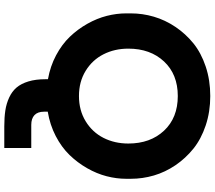

<svg xmlns="http://www.w3.org/2000/svg" viewBox="-73 -719 1010 904"><g transform="rotate(90 432.0 -267.0)"><path d="M676.8 217.8H575.2Q532.7 217.8 500.2 212.9Q467.8 208 439.2 194.8Q410.6 181.6 392.3 160.2Q374 138.7 363.5 104.5Q353 70.3 353 23.9V12.2Q292 1.5 240.2 -26.1Q188.5 -53.7 152.8 -91.1Q117.2 -128.4 91.8 -173.6Q66.4 -218.8 54.7 -264.9Q43 -311 43 -356V-377.9Q43 -433.1 58.6 -486.3Q74.2 -539.6 106.4 -587.6Q138.7 -635.7 183.8 -672.4Q229 -709 293.2 -730.5Q357.4 -752 432.1 -752Q506.3 -752 570.6 -730.5Q634.8 -709 680.2 -672.4Q725.6 -635.7 758.1 -587.9Q790.5 -540 806.2 -486.6Q821.8 -433.1 821.8 -377.9V-356Q821.8 -310.5 809.8 -264.2Q797.9 -217.8 772 -172.4Q746.1 -127 709.7 -89.4Q673.3 -51.8 620.6 -24.4Q567.9 2.9 505.9 13.2V30.8Q505.9 60.5 522 75.7Q538.1 90.8 567.9 90.8H676.8ZM655.8 -366.2Q655.8 -469.7 595.2 -534.4Q534.7 -599.1 432.1 -599.1Q330.1 -599.1 269.5 -534.4Q209 -469.7 209 -366.2Q209 -301.8 235.6 -249.3Q262.2 -196.8 313.5 -165.3Q364.7 -133.8 432.1 -133.8Q499.5 -133.8 551 -165.3Q602.5 -196.8 629.2 -249.3Q655.8 -301.8 655.8 -366.2Z"/></g></svg>

Font: Sora
Style: Bold
Weight: 700
Designer: Jonathan Barnbrook, Julián Moncada
Foundry: Barnbrook Fonts
Version: Version 2.000